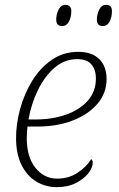

<svg xmlns="http://www.w3.org/2000/svg" viewBox="-20 -759 490 789"><path d="M213 10Q167 10 129 -13Q91 -36 68.5 -81Q46 -126 46 -192Q46 -249 62.5 -310.5Q79 -372 111.5 -425.5Q144 -479 192 -512.5Q240 -546 302 -546Q357 -546 387.5 -516.5Q418 -487 418 -434Q418 -376 380 -332Q342 -288 278 -263.5Q214 -239 136 -239H93Q92 -232 91 -217.5Q90 -203 90 -191Q90 -114 125.5 -69.5Q161 -25 215 -25Q262 -25 298 -48.5Q334 -72 355 -105Q361 -101 361 -90Q361 -70 343 -47Q325 -24 292 -7Q259 10 213 10ZM125 -268Q195 -268 251.5 -288Q308 -308 341 -345.5Q374 -383 374 -436Q374 -473 355.5 -494.5Q337 -516 297 -516Q245 -516 204 -480.5Q163 -445 135.5 -388Q108 -331 97 -268ZM402 -652Q378 -652 378 -678Q378 -699 387.5 -719Q397 -739 416 -739Q440 -739 440 -713Q440 -689 430.5 -670.5Q421 -652 402 -652ZM235 -652Q211 -652 211 -678Q211 -699 220.5 -719Q230 -739 249 -739Q273 -739 273 -713Q273 -689 263.5 -670.5Q254 -652 235 -652Z"/></svg>

Font: Noto Serif ExtraLight
Style: Italic
Weight: 200
Italic angle: -12°
Designer: Monotype Design Team
Foundry: Monotype Imaging Inc.
Version: Version 2.014; ttfautohint (v1.8.4.7-5d5b)